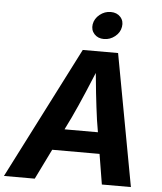

<svg xmlns="http://www.w3.org/2000/svg" viewBox="-87 -1002 888 1055"><g transform="rotate(5 357.5 -474.5)"><path d="M-25.4 0 345.7 -727.5H540.5L674.8 0H514.6L457 -351.6Q447.8 -418 439 -498.3Q430.2 -578.6 421.4 -673.8H455.6Q417 -580.6 383.1 -500.2Q349.1 -419.9 316.9 -351.6L144.5 0ZM159.2 -166.5 178.7 -284.2H564.9L545.4 -166.5ZM456.1 -797.4Q422.4 -797.4 402.6 -819.3Q382.8 -841.3 387.7 -873Q393.1 -904.8 420.4 -926.8Q447.8 -948.7 481 -948.7Q515.1 -948.7 534.9 -926.8Q554.7 -904.8 549.3 -873Q544.4 -841.3 517.1 -819.3Q489.7 -797.4 456.1 -797.4Z"/></g></svg>

Font: Inter 18pt
Style: Bold Italic
Weight: 700
Italic angle: -9.3988°
Designer: Rasmus Andersson
Foundry: rsms
Version: Version 4.001;git-66647c0bb